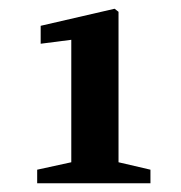

<svg xmlns="http://www.w3.org/2000/svg" viewBox="-20 -831 413 439"><path d="M251 -460 324 -443V-412H65V-443L143 -460V-740L73 -731V-772L242 -811L251 -804Z"/></svg>

Font: TypoPRO Source Serif Pro
Style: Bold
Weight: 700
Designer: Frank Grießhammer
Foundry: Adobe Systems Incorporated
Version: Version 1.017;PS 1.0;hotconv 1.0.79;makeotf.lib2.5.61930